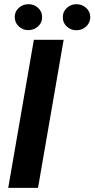

<svg xmlns="http://www.w3.org/2000/svg" viewBox="-20 -902 454 922"><path d="M162.6 0H19.5L142.6 -710.9H285.6ZM50.8 -817.9Q49.8 -844.2 68.4 -862.5Q86.9 -880.9 114.7 -881.8Q142.1 -882.8 162.1 -865Q182.1 -847.2 182.1 -820.8Q183.1 -794.9 164.3 -776.6Q145.5 -758.3 118.2 -757.3Q92.3 -756.3 72 -773.7Q51.8 -791 50.8 -817.9ZM281.7 -817.9Q280.8 -844.2 299.3 -862.5Q317.9 -880.9 345.2 -881.8Q371.1 -882.8 391.8 -865.7Q412.6 -848.6 413.6 -820.8Q413.6 -794.4 395 -776.1Q376.5 -757.8 349.1 -756.8Q321.8 -755.9 301.8 -773.7Q281.7 -791.5 281.7 -817.9Z"/></svg>

Font: RobotoInd
Style: Bold Italic
Weight: 700
Italic angle: -12°
Designer: Google
Version: Version 2.001150; 2014